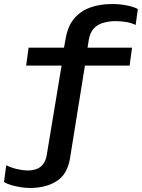

<svg xmlns="http://www.w3.org/2000/svg" viewBox="-46 -748 705 954"><path d="M102 186Q81 186 56 182Q31 178 9 171.5Q-13 165 -26 156L-15 73Q8 85 38 92Q68 99 92 99Q113 99 132.5 93Q152 87 167 69.5Q182 52 187 18L260 -422H84L96 -511H272L280 -555Q290 -616 321 -654Q352 -692 400.5 -710Q449 -728 511 -728Q550 -728 584.5 -721Q619 -714 639 -703L628 -624Q605 -635 579 -639Q553 -643 529 -643Q497 -643 468 -635Q439 -627 420 -606.5Q401 -586 395 -549L389 -511H610L598 -422H376L302 38Q289 118 235.5 152Q182 186 102 186Z"/></svg>

Font: Chivo Mono Medium
Style: Italic
Weight: 500
Italic angle: -8.05°
Monospace: yes
Designer: Hector Gatti
Foundry: Omnibus-Type
Version: Version 1.008